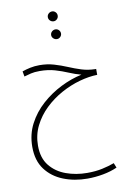

<svg xmlns="http://www.w3.org/2000/svg" viewBox="-111 -851 799 1188"><g transform="rotate(-10 289.0 -257.5)"><path d="M340 271Q258 271 189 243.5Q120 216 78.5 160.5Q37 105 37 19Q37 -60 71 -125Q105 -190 160.5 -239.5Q216 -289 282 -322Q348 -355 414 -369Q376 -379 338.5 -395Q301 -411 258.5 -423.5Q216 -436 163 -436Q130 -436 107.5 -430.5Q85 -425 65 -419L59 -452Q81 -460 109 -466Q137 -472 168 -472Q216 -472 258.5 -459.5Q301 -447 340 -430.5Q379 -414 418.5 -401.5Q458 -389 502 -388H510V-351Q458 -350 398.5 -333.5Q339 -317 281.5 -285.5Q224 -254 177 -209Q130 -164 101.5 -107Q73 -50 73 18Q73 95 111.5 143Q150 191 212 213.5Q274 236 345 236Q397 236 439 227Q481 218 516 205L528 235Q488 253 438.5 262Q389 271 340 271ZM303 -724Q290 -724 280.5 -733Q271 -742 271 -755Q271 -768 280.5 -777Q290 -786 303 -786Q315 -786 324 -777Q333 -768 333 -755Q333 -742 324 -733Q315 -724 303 -724ZM304 -612Q291 -612 281.5 -621Q272 -630 272 -642Q272 -655 281.5 -664Q291 -673 304 -673Q316 -673 325 -664Q334 -655 334 -642Q334 -630 325 -621Q316 -612 304 -612Z"/></g></svg>

Font: Noto Sans Arabic UI SmCn XLt
Style: Regular
Weight: 200
Width: 4
Designer: Monotype Design Team, Nadine Chahine and Nizar Qandah
Foundry: Monotype Imaging Inc.
Version: Version 2.010; ttfautohint (v1.8.4.7-5d5b)